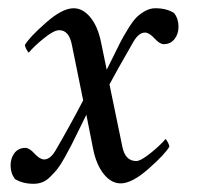

<svg xmlns="http://www.w3.org/2000/svg" viewBox="-20 -445 483 470"><path d="M279.3 -86.9Q286.1 -50.8 313.5 -50.8Q324.7 -50.8 349.6 -71Q374.5 -91.3 384.8 -104.5Q386.7 -104.5 390.6 -97.2Q394.5 -89.8 394.5 -85.9Q384.3 -67.9 343.8 -32Q303.2 3.9 275.4 3.9Q252.4 3.9 234.1 -18.8Q215.8 -41.5 208 -80.1L191.4 -164.1Q184.6 -150.4 172.4 -125.5Q160.2 -100.6 154.1 -88.6Q147.9 -76.7 137.7 -58.3Q127.4 -40 120.4 -31.2Q113.3 -22.5 103.5 -12.7Q93.8 -2.9 83.7 1Q73.7 4.9 62.5 4.9Q35.2 4.9 16.6 -6.8Q5.9 -21 5.9 -40Q5.9 -58.1 15.6 -70.6Q25.4 -83 42 -83Q51.8 -83 64.2 -69.3Q76.7 -55.7 86.9 -54.7Q102.5 -53.7 116.2 -77.1Q149.9 -134.8 183.6 -199.2L156.2 -334Q149.4 -371.1 125 -371.1Q111.8 -371.1 86.9 -350.8Q62 -330.6 50.8 -316.4Q48.8 -316.4 44.9 -323.7Q41 -331.1 41 -335Q51.3 -353 91.8 -388.9Q132.3 -424.8 160.2 -424.8Q183.1 -424.8 201.4 -402.3Q219.7 -379.9 227.5 -340.8L241.2 -274.4Q245.6 -282.7 253.4 -298.8Q267.6 -327.6 274.4 -341.1Q281.2 -354.5 293.2 -374Q305.2 -393.6 314 -402.3Q322.8 -411.1 335 -418Q347.2 -424.8 360.4 -424.8Q387.7 -424.8 406.2 -413.1Q417 -398.9 417 -379.9Q417 -361.8 407.2 -349.4Q397.5 -336.9 380.9 -336.9Q371.1 -336.9 358.6 -350.6Q346.2 -364.3 335.9 -365.2Q320.3 -366.2 306.6 -342.8Q260.3 -262.2 248 -238.3Z"/></svg>

Font: Crimson
Style: Italic
Weight: 400
Italic angle: -11°
Version: Version 0.8